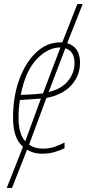

<svg xmlns="http://www.w3.org/2000/svg" viewBox="-20 -745 434 943"><path d="M277 -512 191 -286Q173 -284 151.5 -282.5Q130 -281 110 -280L82 -279Q104 -394 159 -453Q214 -512 277 -512ZM301 -508Q346 -494 346 -435Q346 -387 314 -347.5Q282 -308 219 -293ZM71 -168Q71 -215 78 -254L181 -261L104 -51Q71 -87 71 -168ZM39 178 113 -10Q144 10 186 10Q220 10 249 1.5Q278 -7 297 -17V-45Q276 -34 249.5 -24.5Q223 -15 191 -15Q150 -15 123 -35L208 -264Q287 -279 330 -326Q373 -373 373 -437Q373 -514 310 -533L386 -725H360L286 -537H277Q210 -537 157.5 -487.5Q105 -438 74.5 -354Q44 -270 44 -166Q44 -66 93 -24L13 178Z"/></svg>

Font: Noto Sans Display SemiCondensed Thin
Style: Italic
Weight: 250
Width: 4
Designer: Monotype Design team
Foundry: Monotype Imaging Inc.
Version: 1.000